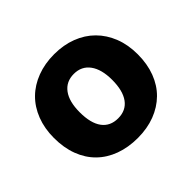

<svg xmlns="http://www.w3.org/2000/svg" viewBox="-124 -655 828 828"><g transform="rotate(-45 290.0 -240.5)"><path d="M545 -241Q545 -182 527 -134.5Q509 -87 475.5 -54Q442 -21 395 -3Q348 15 290 15Q232 15 184.5 -2.5Q137 -20 103.5 -53Q70 -86 52 -133.5Q34 -181 34 -241Q34 -299 52.5 -346.5Q71 -394 104.5 -427Q138 -460 185.5 -478Q233 -496 290 -496Q347 -496 394 -478Q441 -460 474.5 -426.5Q508 -393 526.5 -346Q545 -299 545 -241ZM290 -376Q243 -376 217 -341Q191 -306 191 -241Q191 -174 216.5 -139.5Q242 -105 290 -105Q338 -105 363.5 -140Q389 -175 389 -241Q389 -305 363 -340.5Q337 -376 290 -376Z"/></g></svg>

Font: Baloo Tammudu 2
Style: Bold
Weight: 700
Designer: Maithili Shingre, Omkar Shende and Ek Type
Foundry: Ek Type
Version: Version 1.640;hotconv 1.0.111;makeotfexe 2.5.65597; ttfautoh